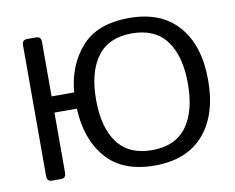

<svg xmlns="http://www.w3.org/2000/svg" viewBox="-79 -818 1144 935"><g transform="rotate(-10 493.0 -350.5)"><path d="M107.4 0Q83 0 83 -26.9V-673.3Q83 -700.2 107.4 -700.2H152.3Q176.8 -700.2 176.8 -673.3V-404.3H288.6Q298.8 -535.2 377.2 -625Q455.6 -714.8 614.3 -714.8Q772.9 -714.8 857.2 -617.9Q941.4 -521 941.4 -350.1Q941.4 -179.2 857.2 -82.3Q772.9 14.6 614.3 14.6Q455.6 14.6 374.8 -78.9Q293.9 -172.4 287.6 -324.2H176.8V-26.9Q176.8 0 152.3 0ZM387.2 -350.1Q387.2 -213.4 443.4 -137.5Q499.5 -61.5 614.3 -61.5Q729 -61.5 785.2 -137.5Q841.3 -213.4 841.3 -350.1Q841.3 -486.8 785.2 -562.7Q729 -638.7 614.3 -638.7Q499.5 -638.7 443.4 -562.7Q387.2 -486.8 387.2 -350.1Z"/></g></svg>

Font: Istok
Style: Regular
Weight: 500
Designer: Andrey V. Panov
Foundry: Andrey V. Panov
Version: Version 1.0.3